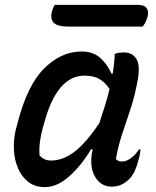

<svg xmlns="http://www.w3.org/2000/svg" viewBox="-20 -756 640 787"><path d="M315 -545Q362 -545 391.5 -518Q421 -491 437 -454H442Q450 -504 450 -535Q467 -541 487 -541Q525 -541 541 -511Q557 -481 540 -405Q529 -350 512 -300.5Q495 -251 479.5 -203Q464 -155 455 -104Q464 -94 481 -94Q498 -94 517 -108Q536 -122 550 -144H556Q555 -135 553.5 -125.5Q552 -116 548 -102Q536 -51 512 -24Q496 -8 478.5 0.5Q461 9 437 9Q394 9 370 -31Q346 -71 358 -135Q359 -140 360 -144H353Q314 -78 264 -33.5Q214 11 164 11Q124 11 96.5 -10Q69 -31 54 -66Q39 -101 37 -142.5Q35 -184 45 -226L51 -248Q91 -406 161 -475.5Q231 -545 315 -545ZM142 -119Q160 -98 189 -98Q237 -98 284 -133Q331 -168 387 -251Q398 -285 409 -319Q420 -353 429 -391Q412 -418 387.5 -432Q363 -446 327 -446Q213 -446 161 -251L156 -234Q147 -202 143.5 -173.5Q140 -145 142 -119ZM204 -736H546Q572 -736 581.5 -722Q591 -708 584 -685Q580 -672 575.5 -663.5Q571 -655 565 -647H260Q216 -647 200.5 -662.5Q185 -678 193 -709Q197 -724 204 -736Z"/></svg>

Font: Recursive Sn Csl St Med
Style: Italic
Weight: 500
Italic angle: -15°
Version: Version 1.079;hotconv 1.0.112;makeotfexe 2.5.65598; ttfautoh